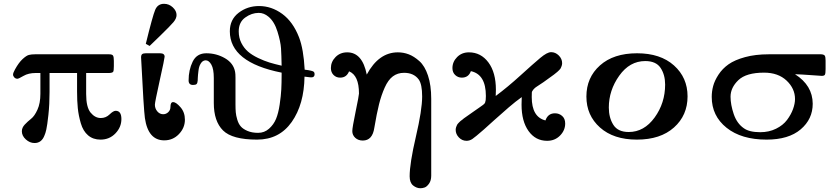

<svg xmlns="http://www.w3.org/2000/svg" viewBox="-20 -731 4418 1012"><path d="M48.8 -337.9Q48.8 -346.7 59.1 -365.2Q79.1 -401.4 99.1 -419.7Q119.1 -438 132.1 -441.4Q145 -444.8 164.1 -444.8H555.2Q571.3 -444.8 575.7 -438Q580.1 -431.2 580.1 -410.2V-382.8Q580.1 -358.9 576.7 -353Q573.2 -347.2 556.2 -346.2H434.1V-235.8Q434.1 -166 457.5 -137.5Q481 -108.9 511.2 -108.9Q538.1 -108.9 557.6 -127.9Q577.1 -147 589.8 -147Q619.6 -147 619.9 -104Q620.1 -61 588.6 -28.1Q557.1 4.9 509.8 4.9Q470.7 4.9 444.3 -17.6Q418 -40 406 -81.1Q394 -122.1 390.1 -160.6Q386.2 -199.2 386.2 -249V-346.2H241.2V-246.1Q241.2 -181.2 235.1 -125.5Q229 -69.8 224.1 -48.3Q219.2 -26.9 214.8 -18.1Q199.7 22.9 162.1 22.9Q137.2 22.9 116.2 3.9Q95.2 -15.1 95.2 -39.1Q95.2 -58.1 110.6 -74.5Q126 -90.8 144 -105Q162.1 -119.1 177.5 -153.1Q192.9 -187 192.9 -236.8V-346.2H168Q129.9 -346.2 104 -331.1Q78.1 -315.9 71.8 -315.9Q62 -315.9 55.4 -323Q48.8 -330.1 48.8 -337.9Z M723.6 -428.2Q723.6 -441.4 729.5 -445.8Q735.4 -450.2 748.5 -450.2H823.7Q847.7 -450.2 847.7 -432.1Q847.7 -423.3 822 -307.6Q796.4 -191.9 796.4 -179.2Q796.4 -159.2 809.1 -144Q821.8 -128.9 840.3 -128.9Q855.5 -128.9 866.9 -139.9Q878.4 -150.9 878.4 -167Q878.4 -192.9 892.6 -192.9Q907.7 -192.9 931.2 -166Q954.6 -139.2 954.6 -100.1Q954.6 -57.1 923.1 -24.2Q891.6 8.8 845.7 8.8Q760.7 8.8 743.7 -108.9Q740.7 -129.9 735.6 -209.5Q730.5 -289.1 727.5 -357.9ZM748.5 -500Q784.7 -647.9 798.1 -679.4Q811.5 -710.9 844.7 -710.9Q870.6 -710.9 890.6 -692.4Q910.6 -673.8 910.6 -651.9Q910.6 -633.8 894.5 -614.5Q878.4 -595.2 823.7 -542Q789.6 -509.8 768.6 -488.8Z M974.1 -307.1Q974.1 -362.3 995.6 -406.2Q1017.1 -450.2 1067.4 -450.2Q1120.6 -450.2 1165.8 -424.1Q1210.9 -397.9 1219.2 -352.1Q1221.2 -342.3 1221.2 -321.8V-180.2Q1221.2 -156.2 1222.7 -139.2Q1224.1 -122.1 1230.7 -100.1Q1237.3 -78.1 1249.3 -64.5Q1261.2 -50.8 1284.7 -40.8Q1308.1 -30.8 1340.3 -30.8Q1373.5 -30.8 1397.9 -52.5Q1422.4 -74.2 1434.8 -104Q1447.3 -133.8 1454.1 -179.9Q1460.9 -226.1 1462.6 -259.5Q1464.4 -293 1464.4 -336.9V-348.1Q1191.4 -402.3 1191.4 -565.9Q1191.4 -627.9 1237.8 -663.6Q1284.2 -699.2 1345.2 -699.2Q1411.1 -699.2 1467.8 -657.7Q1524.4 -616.2 1556.2 -534.2Q1580.1 -472.2 1585.9 -363.8Q1627.9 -358.9 1634.3 -352.1Q1638.2 -348.1 1638.2 -339.8Q1638.2 -322.8 1620.1 -323.2Q1617.2 -323.2 1612.8 -323.7Q1608.4 -324.2 1600.3 -325.2Q1592.3 -326.2 1585 -327.1Q1583 -181.2 1517.6 -88.1Q1452.1 4.9 1335 4.9Q1204.1 4.9 1155.5 -43.5Q1106.9 -91.8 1106.9 -188V-319.8Q1106.9 -367.7 1094 -390.4Q1081.1 -413.1 1064 -413.1Q1055.2 -413.1 1047.4 -407.2Q1041.5 -402.3 1036.9 -394.3Q1032.2 -386.2 1029.8 -377.7Q1027.3 -369.1 1025.9 -356.7Q1024.4 -344.2 1023.7 -337.2Q1022.9 -330.1 1022.5 -319.1Q1022 -308.1 1022 -306.2Q1021 -293 1016.1 -288.1Q1011.2 -283.2 997.1 -283.2Q974.1 -283.2 974.1 -307.1ZM1238.3 -565.9Q1238.3 -531.7 1252.2 -504.4Q1266.1 -477.1 1287.1 -459Q1308.1 -440.9 1340.1 -425.5Q1372.1 -410.2 1400.1 -401.6Q1428.2 -393.1 1464.4 -384.8Q1463.4 -440.9 1461.2 -476.1Q1459 -511.2 1442.6 -564.2Q1426.3 -617.2 1395 -643.1Q1371.1 -663.1 1344.2 -663.1H1343.3Q1306.2 -663.1 1272.2 -638.4Q1238.3 -613.8 1238.3 -565.9Z M1724.1 -372.1Q1724.1 -405.3 1748.5 -430.2Q1772.9 -455.1 1810.1 -455.1Q1890.1 -455.1 1913.1 -337.9Q1976.1 -455.1 2077.1 -455.1Q2106.9 -455.1 2134.5 -444.6Q2162.1 -434.1 2190.4 -408.9Q2218.8 -383.8 2235.8 -333Q2252.9 -282.2 2252.9 -210V194.8Q2252.9 220.7 2241.5 236.8Q2230 252.9 2218.5 257.1Q2207 261.2 2195.8 261.2Q2175.8 261.2 2157.5 246.6Q2139.2 231.9 2139.2 198.2Q2139.2 130.4 2172.1 -10.7Q2205.1 -151.9 2205.1 -222.2Q2205.1 -287.1 2187 -312Q2161.1 -347.2 2109.9 -347.2Q2075.7 -347.2 2050.8 -328.6Q2025.9 -310.1 2007.8 -269.5Q1989.7 -229 1977.8 -181.4Q1965.8 -133.8 1953.1 -58.1Q1943.4 9.8 1892.1 9.8Q1868.2 9.8 1852.5 -4.6Q1836.9 -19 1836.9 -40Q1836.9 -58.1 1854.5 -143.1Q1872.1 -228 1872.1 -237.8Q1872.1 -334 1819.8 -355Q1806.6 -321.8 1772.9 -321.8Q1752 -321.8 1738 -335.9Q1724.1 -350.1 1724.1 -372.1Z M2364.7 -372.1Q2364.7 -405.3 2389.4 -430.2Q2414.1 -455.1 2451.7 -455.1Q2514.6 -455.1 2554.2 -402.1Q2593.8 -349.1 2593.8 -257.8Q2593.8 -235.8 2592.8 -225.1Q2655.8 -272 2723.4 -333.5Q2791 -395 2827.4 -425.5Q2863.8 -456.1 2884.8 -456.1Q2907.7 -456.1 2925.3 -438.5Q2942.9 -420.9 2942.9 -397.9Q2942.9 -391.1 2940.4 -383.5Q2938 -376 2935.5 -371.6Q2933.1 -367.2 2926.5 -360.6Q2919.9 -354 2917.5 -352.1Q2915 -350.1 2907.7 -344.2L2899.9 -337.9Q2872.1 -316.9 2844.5 -297.9Q2816.9 -278.8 2808.3 -273.9Q2799.8 -269 2791.7 -259.5Q2783.7 -250 2783.2 -243.4Q2782.7 -236.8 2782.7 -219.2Q2782.7 -114.3 2855 -96.2Q2868.2 -134.3 2905.8 -133.8Q2926.8 -133.8 2942.9 -119.9Q2959 -106 2959 -80.1Q2959 -43.9 2931.9 -16.4Q2904.8 11.2 2863.8 11.2Q2802.7 11.2 2765.9 -40.3Q2729 -91.8 2729 -179.2Q2729 -206.1 2730 -219.2Q2697.8 -196.3 2661.4 -165Q2625 -133.8 2583 -95.9Q2541 -58.1 2530.8 -48.8Q2483.9 -7.8 2469.5 1.7Q2455.1 11.2 2439 11.2Q2416 11.2 2398.9 -6.3Q2381.8 -23.9 2381.8 -46.9Q2381.8 -53.7 2384.3 -61.3Q2386.7 -68.8 2389.4 -73.5Q2392.1 -78.1 2398.4 -84.5Q2404.8 -90.8 2407.2 -93Q2409.7 -95.2 2418 -101.1L2424.8 -106.9Q2449.7 -125 2473.4 -141.1Q2497.1 -157.2 2507.1 -164.6Q2517.1 -171.9 2525.9 -178Q2534.7 -184.1 2536.9 -190.4Q2539.1 -196.8 2540 -203.4Q2541 -210 2541 -225.1Q2541 -338.9 2461.9 -356Q2449.7 -321.8 2414.1 -321.8Q2394 -321.8 2379.4 -335.4Q2364.7 -349.1 2364.7 -372.1Z M3070.8 -222.2Q3070.8 -322.3 3142.3 -386.2Q3213.9 -450.2 3337.9 -450.2Q3460.9 -450.2 3532.5 -386Q3604 -321.8 3604 -223.1Q3604 -123 3532.5 -59.1Q3460.9 4.9 3336.9 4.9Q3213.9 4.9 3142.3 -59.1Q3070.8 -123 3070.8 -222.2ZM3189 -164.1Q3189 -110.8 3212.9 -73Q3236.8 -35.2 3293.9 -35.2Q3375 -35.2 3430.4 -111.6Q3485.8 -188 3485.8 -285.2Q3485.8 -336.9 3461.9 -373Q3438 -409.2 3380.9 -409.2Q3298.8 -409.2 3243.9 -332Q3189 -254.9 3189 -164.1Z M3731.4 -220.2Q3731.4 -249 3739 -277.6Q3746.6 -306.2 3767.1 -337.6Q3787.6 -369.1 3820.1 -392.1Q3852.5 -415 3907 -429.9Q3961.4 -444.8 4031.2 -444.8H4308.6Q4323.7 -443.8 4327.6 -437Q4331.5 -430.2 4331.5 -411.1V-367.2Q4331.5 -344.2 4328.1 -337.6Q4324.7 -331.1 4311.5 -331.1Q4306.6 -331.1 4254.6 -335Q4202.6 -338.9 4170.4 -339.8Q4263.2 -280.8 4263.7 -184.1Q4263.7 -103 4200.2 -49.1Q4136.7 4.9 4020.5 4.9Q3887.7 4.9 3809.6 -57.6Q3731.4 -120.1 3731.4 -220.2ZM3830.6 -221.2Q3830.6 -179.2 3847.4 -129.6Q3864.3 -80.1 3900.4 -55.2Q3929.2 -34.2 3987.3 -34.2Q4033.2 -34.2 4070.3 -52.5Q4107.4 -70.8 4128.4 -98.9Q4149.4 -127 4159.9 -156Q4170.4 -185.1 4170.4 -209Q4170.4 -264.2 4126 -306.2Q4081.5 -348.1 4007.3 -348.1Q3913.1 -348.1 3871.8 -308.6Q3830.6 -269 3830.6 -221.2Z"/></svg>

Font: CMU Serif
Style: Bold
Weight: 700
Version: Version 0.7.0